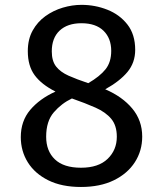

<svg xmlns="http://www.w3.org/2000/svg" viewBox="-20 -739 655 772"><path d="M523.6 -538.5Q523.6 -487.2 492.6 -449.7Q461.5 -412.3 403.1 -380Q472.3 -350.3 512.1 -302.3Q551.8 -254.4 551.8 -189.7Q551.8 -132.8 522.3 -86.9Q492.8 -41 437.7 -14.1Q382.6 12.8 305.6 12.8Q228.2 12.8 174.1 -14.1Q120 -41 91.8 -86.4Q63.6 -131.8 63.6 -187.7Q63.6 -252.3 101.5 -297.2Q139.5 -342.1 203.1 -370.8Q147.2 -399 119.5 -436.4Q91.8 -473.8 91.8 -533.3Q91.8 -581 111.3 -616.2Q130.8 -651.3 162.6 -674.1Q194.4 -696.9 232.3 -708.2Q270.3 -719.5 307.7 -719.5Q362.1 -719.5 411.5 -700Q461 -680.5 492.3 -640.5Q523.6 -600.5 523.6 -538.5ZM188.2 -532.3Q188.2 -493.8 205.6 -471.5Q223.1 -449.2 255.9 -434.6Q288.7 -420 334.9 -404.6Q381.5 -431.8 404.4 -460.5Q427.2 -489.2 427.2 -534.4Q427.2 -585.1 396.2 -615.4Q365.1 -645.6 307.7 -645.6Q251.3 -645.6 219.7 -615.9Q188.2 -586.2 188.2 -532.3ZM449.7 -189.2Q449.7 -234.4 427.2 -261.3Q404.6 -288.2 364.1 -306.2Q323.6 -324.1 269.2 -343.1Q227.2 -323.1 196.4 -287.4Q165.6 -251.8 165.6 -189.2Q165.6 -131.8 200.8 -98.2Q235.9 -64.6 305.6 -64.6Q375.9 -64.6 412.8 -100.3Q449.7 -135.9 449.7 -189.2Z"/></svg>

Font: Fira Code Retina
Style: Regular
Weight: 450
Monospace: yes
Designer: Carrois Corporate, Edenspiekermann AG, Nikita Prokopov
Foundry: Carrois Corporate, Edenspiekermann AG, Nikita Prokopov
Version: Version 6.002